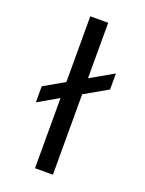

<svg xmlns="http://www.w3.org/2000/svg" viewBox="-139 -798 656 867"><g transform="rotate(20 189.0 -365.0)"><path d="M141 0H227V-386.4L338 -450V-527L227 -463.4V-730H141V-414.1L43 -358V-281L141 -337.1Z"/></g></svg>

Font: Resamitz
Style: Bold
Weight: 700
Designer: gluk
Foundry: gluk
Version: Version 0.047